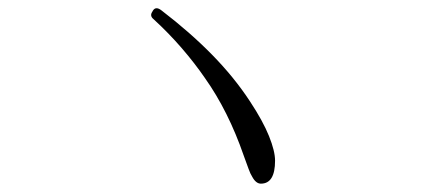

<svg xmlns="http://www.w3.org/2000/svg" viewBox="-20 -604 1040 460"><path d="M345 -576Q338 -566 348 -558Q385 -524 416 -488Q447 -452 471 -417Q527 -338 564 -231Q571 -212 575.5 -199.5Q580 -187 584 -181Q593 -164 605 -164Q639 -164 639 -219Q639 -242 624.5 -278Q610 -314 579 -361Q541 -419 488 -473Q435 -527 367 -579Q353 -590 346 -578Z"/></svg>

Font: Kokoro
Style: Regular
Weight: 400
Version: Version 1.00